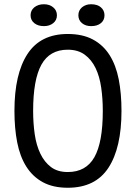

<svg xmlns="http://www.w3.org/2000/svg" viewBox="-20 -872 640 904"><path d="M48 -350Q48 -524 109.5 -618Q171 -712 299 -712Q369 -712 417.5 -686Q466 -660 496 -612.5Q526 -565 539 -498.5Q552 -432 552 -350Q552 -176 490.5 -82Q429 12 299 12Q230 12 182 -14Q134 -40 104 -87.5Q74 -135 61 -201.5Q48 -268 48 -350ZM136 -350Q136 -292 143.5 -240Q151 -188 170 -148.5Q189 -109 220 -85.5Q251 -62 299 -62Q385 -62 424.5 -132Q464 -202 464 -350Q464 -407 456.5 -459.5Q449 -512 430 -551.5Q411 -591 379 -614.5Q347 -638 299 -638Q214 -638 175 -567.5Q136 -497 136 -350ZM124 -800Q124 -823 141.5 -837.5Q159 -852 187 -852Q213 -852 230.5 -837.5Q248 -823 248 -800Q248 -777 230.5 -763Q213 -749 187 -749Q159 -749 141.5 -763Q124 -777 124 -800ZM349 -800Q349 -823 366 -837.5Q383 -852 409 -852Q438 -852 455 -837.5Q472 -823 472 -800Q472 -777 455 -763Q438 -749 409 -749Q383 -749 366 -763Q349 -777 349 -800Z"/></svg>

Font: PT Mono
Style: Regular
Weight: 400
Monospace: yes
Designer: A.Korolkova, I.Chaeva
Foundry: ParaType Ltd
Version: Version 1.001W OFL